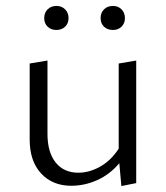

<svg xmlns="http://www.w3.org/2000/svg" viewBox="-20 -622 560 647"><path d="M129 -561Q129 -579 140.5 -590.5Q152 -602 170 -602Q188 -602 199.5 -590.5Q211 -579 211 -561Q211 -543 199.5 -532Q188 -521 170 -521Q152 -521 140.5 -532Q129 -543 129 -561ZM319 -561Q319 -579 330.5 -590.5Q342 -602 361 -602Q378 -602 389.5 -590.5Q401 -579 401 -561Q401 -543 389.5 -532Q378 -521 361 -521Q342 -521 330.5 -532Q319 -543 319 -561ZM439 -418V-5L389 5L382 -72Q350 -34 307.5 -15Q265 4 220 4Q157 4 118.5 -37.5Q80 -79 80 -152V-408L140 -418V-171Q140 -109 167.5 -74.5Q195 -40 244 -40Q281 -40 317.5 -60.5Q354 -81 380 -121V-408Z"/></svg>

Font: Isabella Sans
Style: Regular
Weight: 400
Designer: Original fonts by Christian Thalmann (Catharsis Fonts), Modifications by Cristiano Sobral
Version: Version 0.002;July 12, 2020;FontCreator 13.0.0.2655 64-bit; 